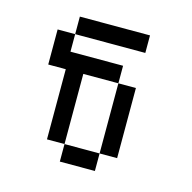

<svg xmlns="http://www.w3.org/2000/svg" viewBox="-81 -581 661 661"><g transform="rotate(15 250.0 -250.0)"><path d="M375 -437.5V-500H125V-437.5H62.5Q62.5 -437.5 62.5 -312.5H125Q125 -312.5 125 -62.5H187.5V0H312.5V-62.5H187.5Q187.5 -62.5 187.5 -312.5H312.5Q312.5 -312.5 312.5 -62.5H375Q375 -62.5 375 -312.5H312.5V-375H125V-437.5Z"/></g></svg>

Font: CalcUnifontExMono
Style: Regular
Weight: 500
Version: Version 15.0.06